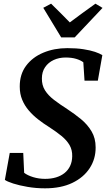

<svg xmlns="http://www.w3.org/2000/svg" viewBox="-20 -1014 582 1045"><path d="M225 11Q176 11 130.5 3.2Q85 -4.5 51.8 -15.2Q18.5 -26 6.5 -35L33 -181.5H106.5L111.5 -73.5Q129.5 -59.5 160.2 -50Q191 -40.5 225.5 -40.5Q258 -40.5 284.8 -48.5Q311.5 -56.5 331 -72Q350.5 -87.5 361.5 -110.5Q372.5 -133.5 373 -163Q374 -197 358.8 -223.8Q343.5 -250.5 314.8 -274Q286 -297.5 246.5 -323Q216 -342 187.8 -364Q159.5 -386 136.8 -412.5Q114 -439 100.8 -471Q87.5 -503 87.5 -542Q87 -609 121.8 -655.8Q156.5 -702.5 215.5 -727.2Q274.5 -752 346.5 -752Q396 -752 433.5 -746.2Q471 -740.5 496.8 -731.8Q522.5 -723 537 -714L512.5 -575H440L433.5 -675Q418.5 -686.5 394 -693.8Q369.5 -701 337 -701Q301.5 -701 272.2 -687.5Q243 -674 225.5 -648.5Q208 -623 208 -587Q207.5 -550 225 -522.2Q242.5 -494.5 273.8 -470.5Q305 -446.5 346.5 -420Q385.5 -394.5 420.8 -365.5Q456 -336.5 478.2 -299.2Q500.5 -262 500.5 -212Q501 -149 468 -98.5Q435 -48 373.5 -18.5Q312 11 225 11ZM313 -810.5 215.5 -971.5 258 -994Q284 -969 309.5 -943.2Q335 -917.5 360 -892Q394 -918 429 -943.2Q464 -968.5 499.5 -994L538 -971L386.5 -810.5Z"/></svg>

Font: Merriweather 36pt SemiBold
Style: Italic
Weight: 600
Italic angle: -7.8°
Version: Version 2.101